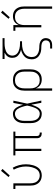

<svg xmlns="http://www.w3.org/2000/svg" viewBox="1296 -2100 1009 3640"><g transform="rotate(-90 1800.0 -279.5)"><path d="M296 8Q268 8 241 1.5Q214 -5 190.5 -19.5Q167 -34 149.5 -55.5Q132 -77 121 -102.5Q110 -128 106 -155Q102 -182 102 -210V-492H37V-530H145V-210Q145 -188 148 -166Q151 -144 158.5 -123.5Q166 -103 179.5 -85Q193 -67 211.5 -54.5Q230 -42 251.5 -36Q273 -30 295 -30Q324 -30 351.5 -41Q379 -52 398.5 -74Q418 -96 430 -122.5Q442 -149 449.5 -177Q457 -205 460.5 -234Q464 -263 464 -292Q464 -352 448.5 -411Q433 -470 404 -523L441 -542Q473 -485 489.5 -421Q506 -357 506 -291Q506 -257 501.5 -223Q497 -189 487.5 -156Q478 -123 462 -92.5Q446 -62 421 -38Q396 -14 363 -3Q330 8 296 8ZM293 -599 264 -621 382 -764 418 -736Z M1094 8Q1075 8 1057 3Q1039 -2 1025.5 -14.5Q1012 -27 1006 -45Q1000 -63 1000 -82V-492H800V0H758V-492H675V-530H1125V-492H1042V-82Q1042 -71 1045.5 -61Q1049 -51 1056 -44Q1063 -37 1073 -33.5Q1083 -30 1094 -30H1108V8Z M1468 8Q1441 8 1414.5 1.5Q1388 -5 1366 -20Q1344 -35 1328 -57Q1312 -79 1302.5 -104.5Q1293 -130 1289.5 -156.5Q1286 -183 1286 -210V-320Q1286 -347 1289.5 -373.5Q1293 -400 1302.5 -425.5Q1312 -451 1328 -473Q1344 -495 1366 -510Q1388 -525 1414.5 -531.5Q1441 -538 1468 -538Q1491 -538 1512.5 -529.5Q1534 -521 1551 -506Q1568 -491 1580.5 -472Q1593 -453 1603 -432.5Q1613 -412 1620.5 -390.5Q1628 -369 1635 -347Q1644 -393 1652 -438.5Q1660 -484 1669 -530H1712Q1698 -465 1684.5 -399Q1671 -333 1656 -268Q1672 -202 1685.5 -134.5Q1699 -67 1714 0H1671Q1662 -47 1653.5 -94.5Q1645 -142 1636 -189Q1629 -167 1621.5 -145Q1614 -123 1604 -102Q1594 -81 1581.5 -61Q1569 -41 1552 -25.5Q1535 -10 1513.5 -1Q1492 8 1468 8ZM1468 -30Q1494 -30 1516 -44Q1538 -58 1552.5 -79Q1567 -100 1576.5 -123.5Q1586 -147 1594 -171Q1602 -195 1608 -219.5Q1614 -244 1619 -268Q1614 -293 1608 -317Q1602 -341 1594 -364.5Q1586 -388 1576 -410.5Q1566 -433 1551.5 -453Q1537 -473 1515 -486.5Q1493 -500 1468 -500Q1447 -500 1426 -494Q1405 -488 1388 -475Q1371 -462 1359 -443.5Q1347 -425 1340.5 -404.5Q1334 -384 1331.5 -362.5Q1329 -341 1329 -320V-210Q1329 -189 1331.5 -167.5Q1334 -146 1340.5 -125.5Q1347 -105 1359 -86.5Q1371 -68 1388 -55Q1405 -42 1426 -36Q1447 -30 1468 -30Z M1902 205V-320Q1902 -348 1906.5 -376Q1911 -404 1922 -429.5Q1933 -455 1951 -476.5Q1969 -498 1993 -512.5Q2017 -527 2045 -532.5Q2073 -538 2101 -538Q2129 -538 2157 -532.5Q2185 -527 2210 -513Q2235 -499 2254 -477.5Q2273 -456 2285 -430.5Q2297 -405 2301.5 -376.5Q2306 -348 2306 -320V-210Q2306 -183 2302 -155.5Q2298 -128 2287.5 -102.5Q2277 -77 2260 -55Q2243 -33 2219.5 -18.5Q2196 -4 2169 2Q2142 8 2114 8Q2087 8 2059.5 1.5Q2032 -5 2009.5 -20Q1987 -35 1970.5 -57.5Q1954 -80 1945 -106V205ZM2101 -30Q2124 -30 2146.5 -35Q2169 -40 2189 -52Q2209 -64 2223.5 -81.5Q2238 -99 2247 -120Q2256 -141 2259.5 -164Q2263 -187 2263 -210V-320Q2263 -343 2259.5 -366Q2256 -389 2247.5 -410Q2239 -431 2224 -448.5Q2209 -466 2189 -478Q2169 -490 2146.5 -495Q2124 -500 2101 -500Q2078 -500 2056 -495Q2034 -490 2015 -478Q1996 -466 1982 -447.5Q1968 -429 1959.5 -408Q1951 -387 1948 -365Q1945 -343 1945 -320V-210Q1945 -187 1948 -165Q1951 -143 1959.5 -122Q1968 -101 1982 -83Q1996 -65 2015 -52.5Q2034 -40 2056 -35Q2078 -30 2101 -30Z M2700 205V167H2764Q2781 167 2798.5 162.5Q2816 158 2829.5 146.5Q2843 135 2849 118Q2855 101 2855 83Q2855 65 2846.5 49Q2838 33 2823 22.5Q2808 12 2790.5 7.5Q2773 3 2755 1Q2737 -1 2719 -0.5Q2701 0 2683 -2Q2665 -4 2647 -7.5Q2629 -11 2612.5 -17.5Q2596 -24 2580 -33Q2564 -42 2550.5 -53.5Q2537 -65 2526 -80Q2515 -95 2508.5 -111.5Q2502 -128 2499 -146Q2496 -164 2496 -182Q2496 -207 2501 -231Q2506 -255 2517.5 -277Q2529 -299 2546.5 -316.5Q2564 -334 2585 -347.5Q2606 -361 2629 -370Q2652 -379 2676 -385Q2656 -390 2637 -397.5Q2618 -405 2600.5 -416Q2583 -427 2568 -441Q2553 -455 2543 -472.5Q2533 -490 2528.5 -510Q2524 -530 2524 -550Q2524 -574 2530 -597Q2536 -620 2550 -639Q2564 -658 2582.5 -672Q2601 -686 2622 -697H2502V-735H2898V-697H2799Q2773 -697 2747.5 -694.5Q2722 -692 2697 -686Q2672 -680 2648.5 -669.5Q2625 -659 2606 -641.5Q2587 -624 2576.5 -600Q2566 -576 2566 -550Q2566 -525 2576.5 -500.5Q2587 -476 2606 -459Q2625 -442 2648.5 -431.5Q2672 -421 2697 -415Q2722 -409 2747.5 -406.5Q2773 -404 2799 -404H2838V-366H2799Q2769 -366 2739 -363Q2709 -360 2680.5 -351.5Q2652 -343 2625 -328.5Q2598 -314 2578 -292Q2558 -270 2548.5 -241Q2539 -212 2539 -182Q2539 -161 2544 -140.5Q2549 -120 2561.5 -103Q2574 -86 2591.5 -74Q2609 -62 2629 -54.5Q2649 -47 2669.5 -43.5Q2690 -40 2711 -39Q2732 -38 2753.5 -37.5Q2775 -37 2795.5 -32Q2816 -27 2835 -17.5Q2854 -8 2868.5 7Q2883 22 2890.5 42Q2898 62 2898 83Q2898 109 2889 134Q2880 159 2860 175.5Q2840 192 2815 198.5Q2790 205 2764 205Z M3455 205V-320Q3455 -342 3452 -364.5Q3449 -387 3441 -408Q3433 -429 3419 -447Q3405 -465 3386 -477.5Q3367 -490 3344.5 -495Q3322 -500 3300 -500Q3278 -500 3255.5 -495Q3233 -490 3214 -477.5Q3195 -465 3181 -447Q3167 -429 3159 -408Q3151 -387 3148 -364.5Q3145 -342 3145 -320V0H3102V-492H3037V-530H3145V-424Q3154 -449 3170.5 -471.5Q3187 -494 3209.5 -509.5Q3232 -525 3259 -531.5Q3286 -538 3313 -538Q3340 -538 3367 -531.5Q3394 -525 3416.5 -510Q3439 -495 3455 -473Q3471 -451 3481 -426Q3491 -401 3494.5 -374Q3498 -347 3498 -320V205ZM3293 -599 3264 -621 3382 -764 3418 -736Z"/></g></svg>

Font: Iosevka Curly Slab XLtEx
Style: Regular
Weight: 200
Width: 7
Monospace: yes
Designer: Belleve Invis
Foundry: Belleve Invis
Version: Version 11.1.0; ttfautohint (v1.8.3)